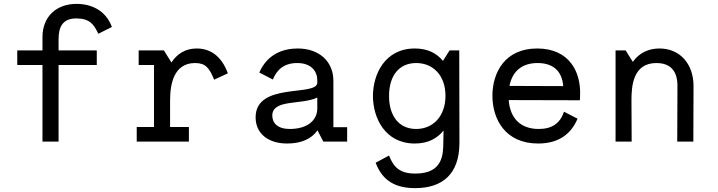

<svg xmlns="http://www.w3.org/2000/svg" viewBox="-20 -730 3700 990"><path d="M69 -470V-395H199V0H282V-395H479V-470H282V-527C282 -587 300 -635 373 -635C443 -635 464 -604 487 -556L557 -591C525 -678 449 -710 375 -710C271 -710 199 -645 199 -538V-470Z M825 -470H695V-395H774V-75H685V0H954V-75H857V-212C857 -294 875 -405 986 -405C1039 -405 1060 -380 1084 -319L1155 -352C1121 -444 1062 -480 994 -480C933 -480 892 -450 864 -408Z M1515 -480C1438 -480 1358 -450 1317 -356L1387 -320C1408 -372 1446 -405 1513 -405C1586 -405 1616 -361 1616 -317V-304C1616 -230 1298 -309 1298 -125C1298 -39 1366 10 1460 10C1532 10 1586 -13 1617 -58L1647 0H1770V-74H1699V-313C1699 -414 1625 -480 1515 -480ZM1384 -134C1384 -220 1536 -188 1616 -227V-171C1616 -111 1567 -65 1474 -65C1411 -65 1384 -96 1384 -134Z M2349 6 2348 -470H2298L2264 -416C2233 -454 2187 -480 2119 -480C1964 -480 1903 -346 1903 -235C1903 -124 1964 10 2119 10C2189 10 2236 -18 2267 -57L2266 4C2265 64 2265 165 2122 165C2043 165 2010 134 1986 72L1917 109C1952 203 2020 240 2121 240C2260 240 2349 169 2349 6ZM2126 -405C2214 -405 2277 -340 2277 -236C2277 -132 2214 -65 2126 -65C2038 -65 1986 -131 1986 -235C1986 -339 2037 -405 2126 -405Z M2519 -236C2519 -117 2584 10 2755 10C2869 10 2928 -47 2958 -118L2888 -154C2868 -93 2825 -65 2758 -65C2662 -65 2610 -122 2603 -214L2970 -213L2971 -235C2977 -361 2914 -480 2750 -480C2582 -480 2519 -354 2519 -236ZM2607 -287C2621 -360 2669 -405 2752 -405C2827 -405 2878 -368 2884 -286Z M3237 0 3236 -213C3236 -285 3243 -405 3365 -405C3473 -405 3473 -312 3473 -286V-264L3472 0H3555L3556 -286C3556 -401 3486 -480 3380 -480C3326 -480 3277 -459 3243 -411L3206 -470H3154V0Z"/></svg>

Font: Necto Mono
Style: Regular
Weight: 400
Designer: Marco Condello
Foundry: Collletttivo
Version: Version 1.300;Glyphs 3.2 (3217)